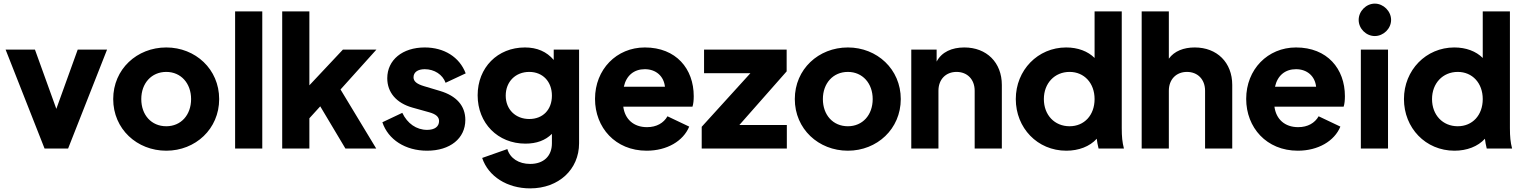

<svg xmlns="http://www.w3.org/2000/svg" viewBox="-20 -820 8411 1060"><path d="M226 0H356L571 -546H409L291 -219L173 -546H11Z M898 12C1059 12 1190 -108 1190 -273C1190 -438 1059 -558 898 -558C736 -558 605 -438 605 -273C605 -108 736 12 898 12ZM760 -273C760 -360 816 -423 898 -423C979 -423 1035 -360 1035 -273C1035 -185 979 -123 898 -123C816 -123 760 -185 760 -273Z M1278 0H1428V-757H1278Z M1538 0H1688V-167L1748 -233L1887 0H2057L1860 -326L2058 -546H1873L1688 -349V-757H1538Z M2338 12C2465 12 2549 -56 2549 -158C2549 -236 2500 -291 2409 -318L2322 -344C2281 -356 2263 -371 2263 -393C2263 -421 2286 -438 2325 -438C2378 -438 2424 -408 2440 -363L2551 -415C2517 -505 2432 -558 2325 -558C2202 -558 2118 -489 2118 -388C2118 -310 2168 -251 2257 -226L2350 -200C2386 -190 2404 -175 2404 -152C2404 -121 2380 -103 2338 -103C2279 -103 2229 -138 2201 -197L2091 -145C2123 -49 2218 12 2338 12Z M2907 220C3064 220 3177 116 3177 -29V-546H3037V-489C2998 -535 2945 -558 2878 -558C2727 -558 2617 -447 2617 -294C2617 -140 2728 -27 2881 -27C2942 -27 2991 -45 3027 -81V-29C3027 42 2981 85 2907 85C2844 85 2796 54 2781 3L2642 52C2676 154 2780 220 2907 220ZM2772 -292C2772 -369 2826 -423 2902 -423C2976 -423 3027 -370 3027 -292C3027 -214 2977 -163 2902 -163C2826 -163 2772 -216 2772 -292Z M3550 12C3662 12 3752 -41 3785 -121L3665 -178C3644 -141 3605 -118 3552 -118C3478 -118 3430 -162 3421 -231H3803C3808 -246 3810 -267 3810 -289C3810 -440 3713 -558 3540 -558C3384 -558 3265 -437 3265 -274C3265 -116 3377 12 3550 12ZM3424 -341C3438 -404 3481 -438 3540 -438C3602 -438 3645 -399 3651 -341Z M3854 0H4324V-130H4062L4323 -426V-546H3867V-416H4123L3854 -120Z M4661 12C4822 12 4953 -108 4953 -273C4953 -438 4822 -558 4661 -558C4499 -558 4368 -438 4368 -273C4368 -108 4499 12 4661 12ZM4523 -273C4523 -360 4579 -423 4661 -423C4742 -423 4798 -360 4798 -273C4798 -185 4742 -123 4661 -123C4579 -123 4523 -185 4523 -273Z M5011 0H5161V-319C5161 -382 5202 -423 5261 -423C5320 -423 5361 -382 5361 -319V0H5511V-351C5511 -475 5427 -558 5304 -558C5235 -558 5179 -533 5151 -480V-546H5011Z M5867 12C5935 12 5996 -11 6035 -54C6037 -37 6040 -20 6045 0H6185C6176 -35 6173 -65 6173 -113V-757H6023V-500C5986 -537 5931 -558 5866 -558C5710 -558 5588 -433 5588 -273C5588 -114 5707 12 5867 12ZM5743 -273C5743 -360 5802 -423 5885 -423C5966 -423 6023 -361 6023 -273C6023 -184 5966 -123 5885 -123C5802 -123 5743 -185 5743 -273Z M6283 0H6433V-319C6433 -382 6474 -423 6533 -423C6592 -423 6633 -382 6633 -319V0H6783V-351C6783 -475 6699 -558 6576 -558C6515 -558 6463 -538 6433 -496V-757H6283Z M7145 12C7257 12 7347 -41 7380 -121L7260 -178C7239 -141 7200 -118 7147 -118C7073 -118 7025 -162 7016 -231H7398C7403 -246 7405 -267 7405 -289C7405 -440 7308 -558 7135 -558C6979 -558 6860 -437 6860 -274C6860 -116 6972 12 7145 12ZM7019 -341C7033 -404 7076 -438 7135 -438C7197 -438 7240 -399 7246 -341Z M7493 0H7643V-546H7493ZM7481 -710C7481 -662 7522 -621 7570 -621C7618 -621 7660 -662 7660 -710C7660 -758 7618 -800 7570 -800C7522 -800 7481 -758 7481 -710Z M8010 12C8078 12 8139 -11 8178 -54C8180 -37 8183 -20 8188 0H8328C8319 -35 8316 -65 8316 -113V-757H8166V-500C8129 -537 8074 -558 8009 -558C7853 -558 7731 -433 7731 -273C7731 -114 7850 12 8010 12ZM7886 -273C7886 -360 7945 -423 8028 -423C8109 -423 8166 -361 8166 -273C8166 -184 8109 -123 8028 -123C7945 -123 7886 -185 7886 -273Z"/></svg>

Font: Mluvka ExtraBold
Style: Regular
Weight: 800
Designer: Modified by Jiří Krblich, Original typeface by Gumpita Rahayu
Foundry: Gumpita Rahayu & Jiří Krblich
Version: Version 2.000;Glyphs 3.1.1 (3134)